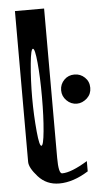

<svg xmlns="http://www.w3.org/2000/svg" viewBox="-54 -785 441 820"><g transform="rotate(-5 167.0 -375.0)"><path d="M89.8 -521.5Q83 -449.2 83 -375Q83 -300.8 89.8 -228.5Q95.7 -167 104.5 -167Q113.3 -167 119.1 -228.5Q125 -290 125 -375Q125 -460 119.1 -521.5Q113.3 -583 104.5 -583Q95.7 -583 89.8 -521.5ZM167 -750V-110.4Q167 -42 182.6 -42Q221.7 -42 292 -85V-41Q226.6 0 167 0Q112.3 0 77.1 -39.1Q42 -78.1 42 -103.5V-750ZM334 -395.5Q334 -369.1 315.4 -351.6Q294.9 -333 271.5 -333Q246.1 -333 227.5 -351.6Q209 -370.1 209 -395.5Q209 -421.9 227.5 -440.4Q245.1 -458 271.5 -458Q296.9 -458 315.4 -440.4Q334 -422.9 334 -395.5Z"/></g></svg>

Font: okolaksMetalik
Style: bold
Weight: 700
Width: 7
Version: Version 0.6